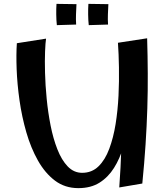

<svg xmlns="http://www.w3.org/2000/svg" viewBox="-20 -965 867 993"><path d="M385.2 8Q315.8 8 264.2 -30.9Q212.8 -69.8 176.1 -134.9Q139.5 -200 116.2 -280.6Q93 -361.2 81 -445.5Q69 -529.8 66.1 -607.1Q63.2 -684.5 67.2 -741.5L218.2 -765.2Q215 -746.2 213.1 -699.2Q211.2 -652.2 212.9 -588.6Q214.5 -525 221.4 -454.6Q228.2 -384.2 241.6 -316.2Q255 -248.2 276.8 -192.8Q298.5 -137.2 330.2 -104.2Q362 -71.2 404.8 -71.2Q455.2 -71.2 489.5 -104.8Q523.8 -138.2 545.1 -195.5Q566.5 -252.8 577.9 -323.6Q589.2 -394.5 592.9 -470Q596.5 -545.5 595.2 -616.8Q594 -688 590 -743.8L658.8 -564.2Q657.8 -515.2 654.9 -454.5Q652 -393.8 643.5 -329.2Q635 -264.8 617.4 -204.6Q599.8 -144.5 569.6 -96.5Q539.5 -48.5 494.6 -20.2Q449.8 8 385.2 8ZM596.8 4.5Q604.5 -100.5 607.2 -191.6Q610 -282.8 608.9 -369.1Q607.8 -455.5 603 -547Q598.2 -638.5 590 -743.8L741 -767Q743.8 -674.2 744.2 -584.8Q744.8 -495.2 741.9 -404.2Q739 -313.2 732.8 -217.4Q726.5 -121.5 716 -15.8ZM274 -835Q271.2 -860.2 270.9 -890.5Q270.5 -920.8 272.2 -945L375.5 -943.5Q374.2 -916.2 373.1 -890.9Q372 -865.5 373.8 -838ZM439 -835Q436.2 -860.2 435.9 -890.5Q435.5 -920.8 437.2 -945L540.5 -943.5Q539.2 -916.2 538.1 -890.9Q537 -865.5 538.8 -838Z"/></svg>

Font: Marhey Light
Style: Regular
Weight: 300
Designer: Nur Syamsi & Bustanul Arifin
Foundry: Namelatype
Version: Version 1.000